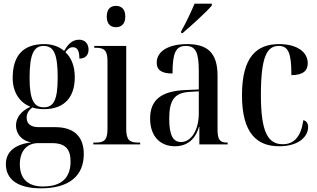

<svg xmlns="http://www.w3.org/2000/svg" viewBox="-20 -786 1728 1045"><path d="M203 239C361 239 436 167 436 53C436 -36 390 -94 280 -94H190C148 -94 125 -112 125 -146C125 -166 134 -184 156 -201C176 -194 199 -192 220 -192C334 -192 387 -261 387 -365C387 -426 369 -471 336 -502C350 -521 361 -529 377 -529C401 -529 412 -510 412 -467C447 -467 462 -489 462 -516C462 -546 444 -570 410 -570C369 -570 346 -538 329 -509C301 -533 264 -546 221 -546C105 -546 49 -483 49 -361C49 -283 88 -227 146 -205C92 -181 67 -143 67 -103C67 -61 94 -21 150 -11C58 0 12 42 12 108C12 191 78 239 203 239ZM218 -202C164 -202 141 -244 141 -363C141 -493 165 -536 217 -536C271 -536 294 -496 294 -365C294 -243 273 -202 218 -202ZM214 229C137 229 88 192 88 108C88 29 133 -7 187 -7H263C338 -7 364 28 364 93C364 180 317 229 214 229Z M611 -638C639 -638 662 -654 662 -696C662 -738 639 -754 611 -754C583 -754 561 -738 561 -696C561 -654 583 -638 611 -638ZM488 0H743V-10H732C686 -10 667 -23 667 -85V-536H493V-526H502C547 -526 565 -512 565 -453V-84C565 -23 547 -10 500 -10H488Z M966 -616V-606H974C1023 -648 1104 -721 1133 -756V-766H1039C1020 -721 993 -663 966 -616ZM932 10C995 10 1043 -24 1063 -96H1065V0H1219V-10H1217C1177 -10 1164 -24 1164 -83V-374C1164 -500 1108 -546 998 -546C904 -546 833 -511 833 -445C833 -403 862 -386 919 -386C919 -497 936 -536 991 -536C1046 -536 1062 -500 1062 -397V-299L991 -296C861 -291 797 -245 797 -141C797 -44 852 10 932 10ZM965 -13C922 -13 901 -50 901 -140C901 -239 928 -282 1014 -286L1062 -289V-168C1062 -82 1023 -13 965 -13Z M1499 10C1614 10 1657 -49 1657 -94C1657 -113 1649 -128 1631 -132C1618 -40 1579 -1 1519 -1C1437 -1 1400 -70 1400 -269C1400 -480 1434 -536 1497 -536C1550 -536 1566 -496 1566 -377C1634 -377 1655 -405 1655 -442C1655 -502 1598 -546 1499 -546C1380 -546 1297 -480 1297 -268C1297 -60 1379 10 1499 10Z"/></svg>

Font: Noto Serif Display Condensed Medium
Style: Regular
Weight: 500
Width: 3
Designer: Monotype Design Team
Foundry: Monotype Imaging Inc.
Version: Version 2.009